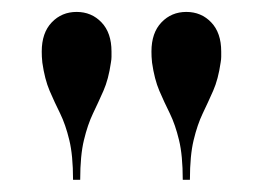

<svg xmlns="http://www.w3.org/2000/svg" viewBox="-20 -780 440 322"><path d="M286.5 -478.5Q286.5 -519.5 280.2 -545.2Q274 -571 264.8 -589.8Q255.5 -608.5 247.2 -627.8Q239 -647 235 -675Q234.5 -680.5 234.2 -684.8Q234 -689 234 -693.5Q234 -725 250.8 -742.5Q267.5 -760 292.5 -760Q317.5 -760 334.2 -742.5Q351 -725 351 -693.5Q351 -689 351 -684.8Q351 -680.5 350 -675Q346 -647 337.5 -627.8Q329 -608.5 320 -589.8Q311 -571 304.8 -545.2Q298.5 -519.5 298.5 -478.5ZM102.5 -478.5Q102.5 -519.5 96.2 -545.2Q90 -571 80.8 -589.8Q71.5 -608.5 63.2 -627.8Q55 -647 51 -675Q50.5 -680.5 50.2 -684.8Q50 -689 50 -693.5Q50 -725 66.8 -742.5Q83.5 -760 108.5 -760Q133.5 -760 150.2 -742.5Q167 -725 167 -693.5Q167 -689 167 -684.8Q167 -680.5 166 -675Q162 -647 153.5 -627.8Q145 -608.5 136 -589.8Q127 -571 120.8 -545.2Q114.5 -519.5 114.5 -478.5Z"/></svg>

Font: Bodoni Moda 18pt Medium
Style: Regular
Weight: 500
Designer: Owen Earl
Foundry: indestructible type
Version: Version 2.004